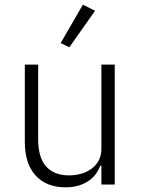

<svg xmlns="http://www.w3.org/2000/svg" viewBox="-20 -788 603 820"><path d="M413 -81H409Q402 -63 390 -46Q378 -29 360 -16.5Q342 -4 317.5 4Q293 12 260 12Q178 12 132 -38.5Q86 -89 86 -183V-512H143V-194Q143 -115 177 -77Q211 -39 275 -39Q302 -39 326.5 -46Q351 -53 370.5 -67Q390 -81 401.5 -102.5Q413 -124 413 -153V-512H470V0H413ZM276 -586 239 -604 334 -768 386 -742Z"/></svg>

Font: IBM Plex Sans Thai Looped Light
Style: Regular
Weight: 300
Designer: Mike Abbink, Paul van der Laan, Pieter van Rosmalen, Ben Mitchell, Mark Frömberg
Foundry: Bold Monday
Version: Version 1.1